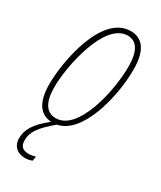

<svg xmlns="http://www.w3.org/2000/svg" viewBox="-191 -603 741 885"><g transform="rotate(30 179.5 -160.5)"><path d="M101 215C118 215 129 211 138 208L142 184C131 187 118 190 105 190C74 190 59 175 59 146C58 101 82 66 152 8C275 -16 331 -243 331 -388C331 -491 294 -536 232 -536C79 -536 28 -258 28 -137C28 -38 64 6 122 10C53 65 32 104 32 150C32 188 57 215 101 215ZM132 -15C82 -15 55 -55 55 -137C55 -247 108 -511 230 -511C279 -511 304 -470 304 -388C304 -257 250 -15 132 -15Z"/></g></svg>

Font: Noto Sans ExtraCondensed Thin
Style: Italic
Weight: 100
Width: 2
Italic angle: -12°
Designer: Monotype Design Team
Foundry: Monotype Imaging Inc.
Version: Version 2.013